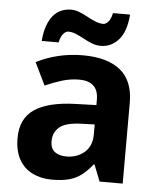

<svg xmlns="http://www.w3.org/2000/svg" viewBox="-54 -804 712 860"><g transform="rotate(5 302.0 -373.5)"><path d="M302 -557Q412 -557 470.5 -509.5Q529 -462 529 -364V0H425L396 -74H392Q369 -45 344.5 -26Q320 -7 288.5 1.5Q257 10 211 10Q163 10 124.5 -8.5Q86 -27 64 -65.5Q42 -104 42 -163Q42 -250 103 -291.5Q164 -333 286 -337L381 -340V-364Q381 -407 358.5 -427Q336 -447 296 -447Q256 -447 218 -435.5Q180 -424 142 -407L93 -508Q137 -531 190.5 -544Q244 -557 302 -557ZM323 -251Q251 -249 223 -225Q195 -201 195 -162Q195 -128 215 -113.5Q235 -99 267 -99Q315 -99 348 -127.5Q381 -156 381 -208V-253ZM496 -757Q490 -680 457 -643Q424 -606 377 -606Q357 -606 337.5 -613.5Q318 -621 299 -631.5Q280 -642 262 -649.5Q244 -657 227 -657Q216 -657 204.5 -644Q193 -631 188 -605H112Q115 -644 125 -672.5Q135 -701 150.5 -719.5Q166 -738 186.5 -747Q207 -756 232 -756Q250 -756 269 -748.5Q288 -741 307 -730.5Q326 -720 344.5 -712.5Q363 -705 380 -705Q391 -705 402.5 -718Q414 -731 419 -757Z"/></g></svg>

Font: Noto Sans Thai
Style: Bold
Weight: 700
Designer: Monotype Design Team
Foundry: Monotype Imaging Inc.
Version: Version 2.001